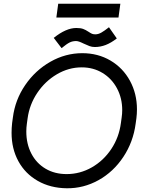

<svg xmlns="http://www.w3.org/2000/svg" viewBox="-20 -987 835 1029"><path d="M42 -275Q42 -301 45 -328L49 -357Q61 -452 115 -531Q169 -610 250 -656Q331 -702 421 -702Q505 -702 572 -662.5Q639 -623 676.5 -554Q714 -485 714 -401Q714 -377 711 -353L707 -324Q694 -226 641 -146Q588 -66 508 -21.5Q428 23 338 22Q250 21 182.5 -17.5Q115 -56 78.5 -123Q42 -190 42 -275ZM628 -328 632 -357Q635 -377 635 -397Q635 -461 607 -513.5Q579 -566 529.5 -596Q480 -626 418 -626Q348 -626 285 -589Q222 -552 180 -489.5Q138 -427 128 -353L124 -324Q121 -303 121 -282Q121 -216 148 -164Q175 -112 224 -83Q273 -54 337 -54Q409 -54 472 -90Q535 -126 576.5 -188.5Q618 -251 628 -328ZM389 -837Q412 -837 425.5 -832Q439 -827 454 -817Q466 -809 473 -806Q480 -803 491 -803Q507 -803 523.5 -812.5Q540 -822 564 -841L606 -781Q575 -757 546.5 -746Q518 -735 488 -735Q473 -735 459.5 -740Q446 -745 427 -754Q401 -767 388 -767Q369 -767 353.5 -759.5Q338 -752 310 -729L268 -784Q334 -837 389 -837ZM292 -967H625L615 -893H282Z"/></svg>

Font: Bellota
Style: Bold Italic
Weight: 700
Italic angle: -7.5°
Designer: Kemie Guaida
Foundry: Kemie Guaida
Version: Version 4.001